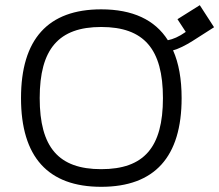

<svg xmlns="http://www.w3.org/2000/svg" viewBox="-20 -712 845 740"><path d="M805 -607 750 -692 664 -638 696 -589C669 -570 647 -561 627 -557C577 -636 491 -676 370 -676C165 -676 61 -561 61 -334C61 -107 165 8 370 8C576 8 680 -107 680 -334C680 -407 669 -469 647 -518C669 -524 693 -536 722 -554C722 -554 805 -607 805 -607ZM370 -60C206 -60 133 -144 133 -334C133 -523 206 -608 370 -608C535 -608 608 -523 608 -334C608 -144 535 -60 370 -60Z"/></svg>

Font: Maven Pro
Style: Regular
Weight: 400
Designer: Joe Prince
Foundry: Joe Prince
Version: Version 1.003